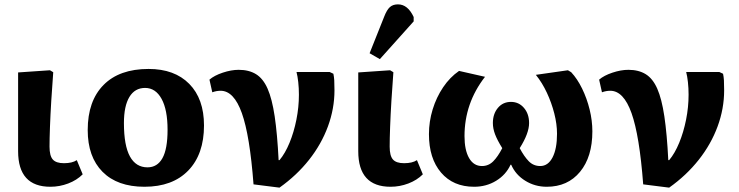

<svg xmlns="http://www.w3.org/2000/svg" viewBox="-20 -842 3385 880"><path d="M211 14Q63 14 63 -149Q63 -173 63 -210.5Q63 -248 63 -291.5Q63 -335 63 -378Q63 -421 63 -456Q63 -491 63 -510L209 -520L224 -511Q219 -446 215 -380.5Q211 -315 209 -259.5Q207 -204 207 -170Q207 -128 222 -111Q237 -94 273 -94Q311 -94 332 -108L359 -43Q332 -16 292.5 -1Q253 14 211 14Z M642 14Q518 14 450 -54.5Q382 -123 382 -246Q382 -379 454.5 -452.5Q527 -526 661 -526Q780 -526 847.5 -457.5Q915 -389 915 -267Q915 -135 843 -60.5Q771 14 642 14ZM656 -75Q701 -75 724.5 -117Q748 -159 748 -247Q748 -339 720.5 -389Q693 -439 645 -439Q598 -439 573 -397.5Q548 -356 548 -278Q548 -175 575.5 -125Q603 -75 656 -75Z M1261 18 1142 3Q1125 -221 1088.5 -323.5Q1052 -426 991 -426Q972 -426 953 -419L940 -477Q962 -496 1001 -509Q1040 -522 1074 -522Q1121 -522 1153.5 -502Q1186 -482 1206.5 -435.5Q1227 -389 1239 -308.5Q1251 -228 1257 -108H1261Q1287 -139 1307 -187.5Q1327 -236 1338.5 -293.5Q1350 -351 1350 -408Q1350 -438 1347 -465.5Q1344 -493 1339 -512H1491L1508 -504Q1511 -490 1512 -474Q1513 -458 1513 -428Q1513 -344 1483 -262.5Q1453 -181 1396.5 -109.5Q1340 -38 1261 18Z M1770 14Q1622 14 1622 -149Q1622 -173 1622 -210.5Q1622 -248 1622 -291.5Q1622 -335 1622 -378Q1622 -421 1622 -456Q1622 -491 1622 -510L1768 -520L1783 -511Q1778 -446 1774 -380.5Q1770 -315 1768 -259.5Q1766 -204 1766 -170Q1766 -128 1781 -111Q1796 -94 1832 -94Q1870 -94 1891 -108L1918 -43Q1891 -16 1851.5 -1Q1812 14 1770 14ZM1721 -571 1674 -598 1741 -766Q1753 -797 1767 -809.5Q1781 -822 1804 -822Q1849 -822 1876 -764V-744Z M2153 14Q2057 14 2001.5 -51Q1946 -116 1946 -227Q1946 -285 1963 -340.5Q1980 -396 2011 -442Q2042 -488 2084 -517L2203 -490Q2109 -369 2109 -218Q2109 -154 2130 -117.5Q2151 -81 2189 -81Q2219 -81 2240.5 -102.5Q2262 -124 2282 -163Q2259 -200 2249 -226.5Q2239 -253 2239 -278Q2239 -320 2262 -347.5Q2285 -375 2322 -375Q2358 -375 2381.5 -347.5Q2405 -320 2405 -278Q2405 -231 2362 -163Q2382 -125 2403.5 -103Q2425 -81 2456 -81Q2492 -81 2512.5 -120.5Q2533 -160 2533 -229Q2533 -273 2520.5 -322Q2508 -371 2486.5 -417Q2465 -463 2436 -499L2583 -520L2598 -511Q2626 -481 2648 -436Q2670 -391 2682.5 -340Q2695 -289 2695 -240Q2695 -123 2638.5 -54.5Q2582 14 2486 14Q2432 14 2387.5 -13.5Q2343 -41 2323 -87H2320Q2299 -41 2254 -13.5Q2209 14 2153 14Z M3047 18 2928 3Q2911 -221 2874.5 -323.5Q2838 -426 2777 -426Q2758 -426 2739 -419L2726 -477Q2748 -496 2787 -509Q2826 -522 2860 -522Q2907 -522 2939.5 -502Q2972 -482 2992.5 -435.5Q3013 -389 3025 -308.5Q3037 -228 3043 -108H3047Q3073 -139 3093 -187.5Q3113 -236 3124.5 -293.5Q3136 -351 3136 -408Q3136 -438 3133 -465.5Q3130 -493 3125 -512H3277L3294 -504Q3297 -490 3298 -474Q3299 -458 3299 -428Q3299 -344 3269 -262.5Q3239 -181 3182.5 -109.5Q3126 -38 3047 18Z"/></svg>

Font: Literata 12pt
Style: Bold
Weight: 700
Designer: Latin by Veronika Burian and Jose Scaglione. Greek by Irene Vlachou. Cyrillic by Vera Evstafieva.
Foundry: TypeTogether
Version: Version 3.002